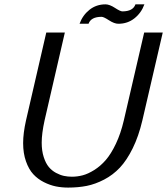

<svg xmlns="http://www.w3.org/2000/svg" viewBox="-20 -849 765 879"><path d="M85.9 0ZM600.1 -829.1H641.1Q627 -790 595.5 -765.1Q564 -740.2 522 -740.2Q503.4 -740.2 479 -756.1Q454.6 -772 445.3 -772Q396.5 -772 385.3 -740.2H344.2Q358.4 -779.3 389.6 -804.2Q420.9 -829.1 462.9 -829.1Q481.4 -829.1 506.1 -813Q530.8 -796.9 540 -796.9Q588.9 -796.9 600.1 -829.1ZM640.1 -700.2H725.1L631.8 -297.9Q614.7 -225.1 587.6 -170.2Q560.5 -115.2 528.8 -81.5Q497.1 -47.9 456.8 -26.9Q416.5 -5.9 377.2 2Q337.9 9.8 292 9.8Q262.7 9.8 235.8 4.4Q209 -1 180.9 -15.1Q152.8 -29.3 132.3 -51.5Q111.8 -73.7 98.9 -110.4Q85.9 -147 85.9 -193.8Q85.9 -239.3 99.1 -297.9L191.9 -700.2H276.9L184.1 -297.9Q170.9 -237.8 170.9 -195.8Q170.9 -158.7 180.2 -129.9Q189.5 -101.1 203.4 -84.5Q217.3 -67.9 236.3 -57.6Q255.4 -47.4 272.9 -43.7Q290.5 -40 309.1 -40Q334 -40 358.4 -46.4Q382.8 -52.7 411.4 -70.6Q439.9 -88.4 464.1 -116.2Q488.3 -144 510.5 -190.7Q532.7 -237.3 546.9 -297.9Z"/></svg>

Font: Pfennig
Style: Italic
Weight: 500
Italic angle: -13°
Version: Version 20120410 ; ttfautohint (v0.8)